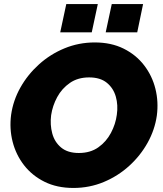

<svg xmlns="http://www.w3.org/2000/svg" viewBox="-20 -924 808 950"><path d="M343 6Q262 6 200.5 -24.5Q139 -55 99 -106.5Q59 -158 42.5 -222.5Q26 -287 35 -356Q45 -427 81 -491Q117 -555 173 -605.5Q229 -656 299.5 -685Q370 -714 449 -714Q530 -714 591.5 -683.5Q653 -653 693 -601Q733 -549 749 -484.5Q765 -420 756 -352Q746 -282 710.5 -218Q675 -154 619.5 -103.5Q564 -53 493.5 -23.5Q423 6 343 6ZM370 -167Q427 -167 466.5 -195Q506 -223 529 -266.5Q552 -310 558 -356Q565 -404 553 -446Q541 -488 508.5 -514.5Q476 -541 421 -541Q365 -541 325.5 -513.5Q286 -486 263 -443.5Q240 -401 233 -354Q227 -307 238.5 -264Q250 -221 282.5 -194Q315 -167 370 -167ZM278 -764 308 -904H464L434 -764ZM503 -764 533 -904H688L659 -764Z"/></svg>

Font: Raleway Black
Style: Italic
Weight: 900
Italic angle: -12°
Designer: Matt McInerney, Pablo Impallari, Rodrigo Fuenzalida
Foundry: Matt McInerney, Pablo Impallari, Rodrigo Fuenzalida
Version: Version 4.101;RELEASE